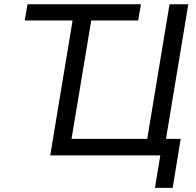

<svg xmlns="http://www.w3.org/2000/svg" viewBox="-20 -748 943 924"><path d="M99.1 -649.4 112.3 -727.5H658.2L645 -649.4ZM765.6 0H221.7L342.3 -727.5H432.1L324.2 -79.6H688.5L795.9 -727.5H886.2ZM725.6 156.2 751.5 0H715.3L728 -79.6H849.6L811 156.2Z"/></svg>

Font: Inter 24pt
Style: Italic
Weight: 400
Italic angle: -9.3988°
Designer: Rasmus Andersson
Foundry: rsms
Version: Version 4.001;git-66647c0bb